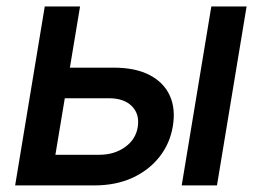

<svg xmlns="http://www.w3.org/2000/svg" viewBox="-20 -562 794 582"><path d="M166 -356.9H324.7Q391.1 -356.9 434.1 -334.2Q477.1 -311.5 494.9 -271.7Q512.7 -231.9 503.9 -179.7Q495.6 -127.9 464.1 -87.4Q432.6 -46.9 382.3 -23.4Q332 0 266.1 0H25.9L115.7 -542.5H222.7L147.9 -92.8H280.3Q326.7 -92.8 359.1 -116.2Q391.6 -139.6 397.5 -176.8Q403.8 -215.8 379.9 -240Q356 -264.2 310.1 -264.2H150.4ZM530.8 0 620.6 -542.5H727.5L637.7 0Z"/></svg>

Font: Inter 16pt Medium
Style: Italic
Weight: 500
Italic angle: -9.3988°
Version: Version 4.001;git-66647c0bb